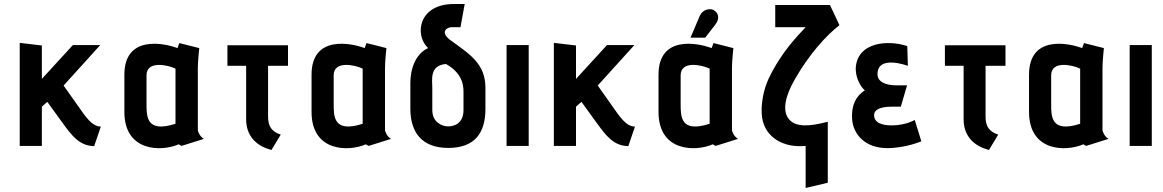

<svg xmlns="http://www.w3.org/2000/svg" viewBox="-20 -725 5780 954"><path d="M481 -96C457 -97 435 -106 395 -160L296 -300L478 -501H342L188 -333V-499L78 -512V0H188V-195L215 -219L294 -110C336 -53 374 0 448 1Z M993 -35C969 -49 963 -77 963 -77V-389C963 -421 970 -486 970 -486L871 -511L862 -486C793 -512 598 -551 598 -354V-169C598 29 781 30 868 -8C868 -8 880 0 882 0ZM852 -110C706 -63 708 -147 708 -211V-351C708 -425 813 -403 852 -384Z M1375 -56C1328 -72 1312 -98 1312 -147V-398H1411V-500H1110V-398H1203V-132C1203 -54 1249 0 1329 20Z M1923 -35C1899 -49 1893 -77 1893 -77V-389C1893 -421 1900 -486 1900 -486L1801 -511L1792 -486C1723 -512 1528 -551 1528 -354V-169C1528 29 1711 30 1798 -8C1798 -8 1810 0 1812 0ZM1782 -110C1636 -63 1638 -147 1638 -211V-351C1638 -425 1743 -403 1782 -384Z M2392 -288C2392 -407 2317 -454 2220 -524C2164 -564 2199 -590 2225 -590H2268L2289 -705H2234C2061 -705 2037 -553 2107 -486C2068 -469 2019 -417 2019 -310V-184C2019 -68 2076 10 2207 10C2339 10 2392 -64 2392 -184ZM2283 -178C2283 -110 2235 -97 2207 -97C2173 -97 2128 -120 2128 -178V-287C2128 -329 2113 -400 2196 -407C2289 -355 2283 -284 2283 -256Z M2607 0V-501H2497V0Z M3135 -96C3111 -97 3089 -106 3049 -160L2950 -300L3132 -501H2996L2842 -333V-499L2732 -512V0H2842V-195L2869 -219L2948 -110C2990 -53 3028 0 3102 1Z M3647 -35C3623 -49 3617 -77 3617 -77V-389C3617 -421 3624 -486 3624 -486L3525 -511L3516 -486C3447 -512 3252 -551 3252 -354V-169C3252 29 3435 30 3522 -8C3522 -8 3534 0 3536 0ZM3506 -110C3360 -63 3362 -147 3362 -211V-351C3362 -425 3467 -403 3506 -384ZM3484 -538 3533 -601C3560 -635 3548 -664 3524 -676C3508 -684 3471 -679 3457 -646L3411 -538Z M4093 183V-120C3998 -95 3933 -93 3900 -133C3864 -176 3884 -253 3930 -332C4000 -454 4081 -545 4151 -600L4104 -700H3832V-590H3983C3942 -545 3864 -469 3800 -336C3772 -278 3758 -197 3767 -138C3783 -42 3873 11 3983 0V209Z M4525 -129C4525 -129 4483 -103 4414 -102C4358 -101 4323 -118 4323 -153C4323 -178 4349 -195 4412 -195H4456L4487 -301H4434C4380 -301 4340 -319 4340 -356C4339 -432 4430 -419 4491 -398L4488 -496C4391 -528 4248 -515 4233 -398C4226 -345 4256 -293 4277 -276C4233 -248 4209 -202 4214 -132C4220 -54 4282 11 4388 11C4480 11 4558 -23 4558 -23Z M4940 -56C4893 -72 4877 -98 4877 -147V-398H4976V-500H4675V-398H4768V-132C4768 -54 4814 0 4894 20Z M5488 -35C5464 -49 5458 -77 5458 -77V-389C5458 -421 5465 -486 5465 -486L5366 -511L5357 -486C5288 -512 5093 -551 5093 -354V-169C5093 29 5276 30 5363 -8C5363 -8 5375 0 5377 0ZM5347 -110C5201 -63 5203 -147 5203 -211V-351C5203 -425 5308 -403 5347 -384Z M5703 0V-501H5593V0Z"/></svg>

Font: Advent Pro
Style: Bold
Weight: 700
Designer: Andreas Kalpakidis
Foundry: Andreas Kalpakidis
Version: Version 2.002 2008